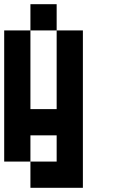

<svg xmlns="http://www.w3.org/2000/svg" viewBox="-20 -895 540 915"><path d="M0 -125V-750H125V-375H250V-750H375V0H125V-125H250V-250H125V-125ZM125 -750V-875H250V-750Z"/></svg>

Font: GalmuriMono7 Regular
Style: Regular
Weight: 400
Designer: Lee Minseo (quiple)
Version: Version 2.399;hotconv 1.1.1;makeotfexe 2.6.0 DEVELOPMENT